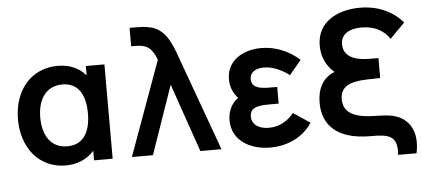

<svg xmlns="http://www.w3.org/2000/svg" viewBox="-55 -855 2404 1095"><g transform="rotate(-5 1147.5 -307.5)"><path d="M452 -486.5C415 -530 360.5 -555 292.5 -555C137.5 -555 40 -434 40 -270C40 -108 136 15 289 15C357 15 414 -11 452 -55V0H558.5V-540H452ZM307.5 -93C210 -93 167.5 -172 167.5 -269.5C167.5 -378 219.5 -447 309 -447C401 -447 440.5 -375.5 440.5 -270C440.5 -165.5 401 -93 307.5 -93Z M789 0 925 -391.5 1060.5 0H1181.5L985.5 -540C954.5 -627.5 923.5 -707.5 837.5 -727.5C807 -735 768.5 -735 757 -735H719.5V-629.5H745C814 -629.5 839 -604 864.5 -540L668.5 0Z M1605.5 -170C1567 -124 1520 -98 1462 -98C1401.5 -98 1364.5 -126.5 1364.5 -171.5C1364.5 -230 1424 -230.5 1489 -230.5H1529V-326H1489.5C1428.5 -326 1382.5 -334.5 1382.5 -383C1382.5 -426 1419.5 -443 1462.5 -443C1514.5 -443 1567.5 -417.5 1607.5 -386.5L1675.5 -468.5C1616 -521.5 1540 -555 1456.5 -555C1352.5 -555 1258.5 -500 1258.5 -394C1258.5 -353 1271.5 -317 1301.5 -283.5C1263 -256.5 1241.5 -211 1241.5 -159.5C1241.5 -46.5 1341.5 15 1460 15C1563 15 1652 -30.5 1700.5 -106.5Z M2287.5 120C2314 -2 2263.5 -74.5 2190 -99C2155.5 -111 2117 -111.5 2075 -112.5C1967.5 -114 1889.5 -137.5 1889.5 -223.5C1889.5 -298 1946.5 -320 2038 -323.5C2108 -325.5 2109.5 -325.5 2118.5 -325.5V-439.5C2107 -439.5 2067 -439.5 2049 -440.5C1972 -443.5 1918.5 -473 1918.5 -535.5C1918.5 -595.5 1969 -622 2038 -622C2115 -622 2166.5 -589 2197.5 -543L2282 -629C2230 -691 2146.5 -735 2038 -735C1915 -735 1791 -679.5 1791 -539C1791 -472 1819 -419.5 1862 -382.5C1792 -356 1762 -292 1762 -214.5C1762 -85.5 1845 0 2034.5 0C2134.5 0 2191.5 6 2182.5 120Z"/></g></svg>

Font: Hauora
Style: Bold
Weight: 700
Designer: Wayne Shih
Foundry: WCYS
Version: Version 1.001;hotconv 1.0.109;makeotfexe 2.5.65596